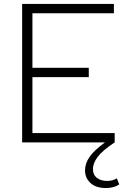

<svg xmlns="http://www.w3.org/2000/svg" viewBox="-20 -720 646 971"><path d="M583 213Q555 231 516 231Q465 231 437.5 205.5Q410 180 410 142Q410 107 432.5 74Q455 41 511 0H92V-700H556V-653H144V-377H429V-330H144V-47H560V0Q497 42 473.5 74Q450 106 450 134Q450 164 470 179.5Q490 195 522 195Q550 195 571 182Z"/></svg>

Font: Red Hat Text Light
Style: Regular
Weight: 300
Designer: Pentagram, MCKL
Foundry: Pentagram, MCKL
Version: Version 1.023; ttfautohint (v1.8.3)